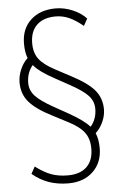

<svg xmlns="http://www.w3.org/2000/svg" viewBox="-60 -754 633 984"><g transform="rotate(-5 256.5 -262.5)"><path d="M413 -57Q427 -25 427 21Q427 95 379 141Q331 187 252 187Q197 187 151.5 171Q106 155 67 122L87 86Q131 119 168 132.5Q205 146 252 146Q316 146 350 113Q384 80 384 19Q384 -30 360 -63Q336 -96 279 -125L202 -165Q117 -208 82 -249.5Q47 -291 47 -349Q47 -383 61.5 -416.5Q76 -450 99 -471Q87 -500 87 -546Q87 -622 135.5 -667Q184 -712 264 -712Q308 -712 351.5 -693.5Q395 -675 421 -646L401 -610Q362 -642 329 -656.5Q296 -671 261 -671Q198 -671 163.5 -638Q129 -605 129 -544Q129 -495 152.5 -463.5Q176 -432 234 -401L311 -360Q396 -316 431 -274.5Q466 -233 466 -175Q466 -144 451.5 -111.5Q437 -79 413 -57ZM390 -92Q422 -129 422 -182Q422 -220 396 -249Q370 -278 302 -315L231 -354Q151 -397 122 -433Q91 -396 91 -343Q91 -306 117 -277Q143 -248 211 -210L281 -171Q361 -126 390 -92Z"/></g></svg>

Font: wassup Sans
Style: Light
Weight: 200
Version: Version 2.001